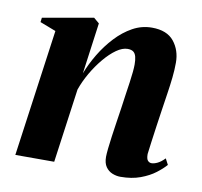

<svg xmlns="http://www.w3.org/2000/svg" viewBox="-65 -584 697 664"><g transform="rotate(10 284.0 -252.5)"><path d="M209 -318.5Q222.5 -353.5 243.2 -388Q264 -422.5 291 -451.5Q318 -480.5 349.8 -498Q381.5 -515.5 417.5 -515.5Q470 -515.5 494.8 -484.8Q519.5 -454 519.5 -410.5Q519.5 -385 516.5 -357.5Q513.5 -330 509 -300.8Q504.5 -271.5 500 -241Q496 -213.5 491.5 -182.8Q487 -152 483.5 -125.2Q480 -98.5 478 -82.5Q478 -65.5 483.5 -59.5Q489 -53.5 496.5 -53.5Q505.5 -53.5 517.5 -59.2Q529.5 -65 542.5 -78.5L553.5 -57.5Q541 -43 520 -27Q499 -11 468.8 0.2Q438.5 11.5 398.5 11.5Q384.5 11.5 370.2 5.8Q356 0 347 -13Q338 -26 338 -48Q338 -57.5 340 -76.8Q342 -96 345.5 -121Q349 -146 353 -172.5Q357 -199 360.5 -222Q364 -248 367.5 -271.8Q371 -295.5 374 -316.2Q377 -337 378.5 -353.2Q380 -369.5 380 -379.5Q380 -395.5 377.2 -406.5Q374.5 -417.5 367.5 -423Q360.5 -428.5 347 -428.5Q329 -428.5 308 -413.8Q287 -399 266.2 -374.2Q245.5 -349.5 228.2 -319.8Q211 -290 200.5 -260L164.5 0H28L90 -446L34 -467.5L36 -483L214 -514.5L233.5 -498Z"/></g></svg>

Font: Merriweather 144pt
Style: Bold Italic
Weight: 700
Italic angle: -7.8°
Version: Version 2.101